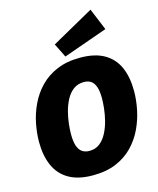

<svg xmlns="http://www.w3.org/2000/svg" viewBox="-144 -1100 996 1214"><g transform="rotate(-15 354.0 -493.0)"><path d="M312 15Q216 15 155 -20.5Q94 -56 65 -121.5Q36 -187 36 -277Q36 -335 48.5 -397.5Q61 -460 89 -518.5Q117 -577 162 -623.5Q207 -670 272 -697.5Q337 -725 424 -725Q520 -725 581 -690Q642 -655 671 -590Q700 -525 700 -434Q700 -376 687.5 -313.5Q675 -251 647.5 -192.5Q620 -134 575 -87Q530 -40 465 -12.5Q400 15 312 15ZM330 -140Q370 -140 398 -162Q426 -184 444.5 -219.5Q463 -255 473.5 -296Q484 -337 488 -375.5Q492 -414 492 -442Q492 -489 482 -517Q472 -545 453.5 -557.5Q435 -570 407 -570Q367 -570 338.5 -548.5Q310 -527 291.5 -492Q273 -457 262.5 -416.5Q252 -376 248 -338Q244 -300 244 -272Q244 -224 254 -195Q264 -166 283.5 -153Q303 -140 330 -140ZM337 -756 292 -847 567 -1001 626 -858Z"/></g></svg>

Font: Bitter Thin Black
Style: Italic
Weight: 900
Italic angle: -9°
Version: Version 3.020